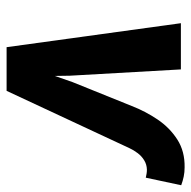

<svg xmlns="http://www.w3.org/2000/svg" viewBox="-19 -561 580 582"><g transform="rotate(90 271.0 -270.0)"><path d="M229 -200.2 301.3 -379.4Q317.4 -420.9 342.3 -457.8Q367.2 -494.6 403.1 -517.6Q439 -540.5 487.3 -539.6Q502 -539.6 515.1 -536.9Q528.3 -534.2 541.5 -529.3L518.6 -421.9Q512.7 -423.3 506.6 -424.3Q500.5 -425.3 494.1 -425.3Q478.5 -424.8 466.1 -417.2Q453.6 -409.7 444.3 -397.5Q435.1 -385.3 429.2 -372.6L255.4 0H159.2ZM190.4 -528.3 209.5 -191.4 212.4 0H123L50.3 -528.3Z"/></g></svg>

Font: Roboto
Style: Bold Italic
Weight: 700
Italic angle: -12°
Designer: Christian Robertson
Foundry: Google
Version: Version 3.0